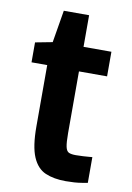

<svg xmlns="http://www.w3.org/2000/svg" viewBox="-81 -743 553 807"><g transform="rotate(10 195.0 -339.0)"><path d="M257 13Q206 13 170 -2.5Q134 -18 115 -62.5Q96 -107 96 -192V-454H29V-539L102 -553L125 -691H233V-556H352V-451H232V-188Q232 -148 236 -129.5Q240 -111 250.5 -106.5Q261 -102 280 -102Q295 -102 311.5 -103Q328 -104 339 -105Q350 -106 350 -106V4Q350 4 323 8.5Q296 13 257 13Z"/></g></svg>

Font: Ruda ExtraBold
Style: Regular
Weight: 800
Designer: Mariela Monsalve and Angelina Sanchez
Foundry: Mariela Monsalve and Angelina Sanchez
Version: Version 2.000